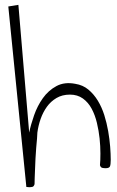

<svg xmlns="http://www.w3.org/2000/svg" viewBox="-20 -779 487 800"><path d="M14.6 -752 56.6 -758.8 101.6 -226.6Q108.4 -259.8 122.1 -298.8Q135.7 -337.9 158.7 -370.1Q181.6 -402.3 215.3 -420.4Q249 -438.5 293.9 -429.7Q325.2 -424.8 348.1 -405.8Q371.1 -386.7 387.7 -359.4Q404.3 -332 414.6 -299.3Q424.8 -266.6 430.7 -232.9Q436.5 -199.2 439 -168Q441.4 -136.7 441.4 -113.3Q441.4 -92.8 438 -85.4Q434.6 -78.1 419.9 -78.1Q413.1 -78.1 406.2 -79.6Q399.4 -81.1 396.5 -90.8Q398.4 -109.4 398.4 -139.6Q398.4 -169.9 395 -202.1Q391.6 -234.4 383.8 -267.1Q376 -299.8 361.8 -326.2Q347.7 -352.5 325.2 -368.7Q302.7 -384.8 271.5 -384.8Q239.3 -384.8 215.3 -370.6Q191.4 -356.4 175.3 -334Q159.2 -311.5 149.4 -283.7Q139.6 -255.9 135.7 -226.6Q135.7 -218.8 134.3 -201.7Q132.8 -184.6 130.9 -163.6Q128.9 -142.6 127.9 -118.7Q127 -94.7 126 -73.7Q125 -52.7 124.5 -36.1Q124 -19.5 124 -11.7Q121.1 -2 115.2 -0.5Q109.4 1 101.6 1Q100.6 1 96.2 0.5Q91.8 0 89.8 0Z"/></svg>

Font: Waiting for the Sunrise
Style: Regular
Weight: 300
Version: Version 1.001 2001